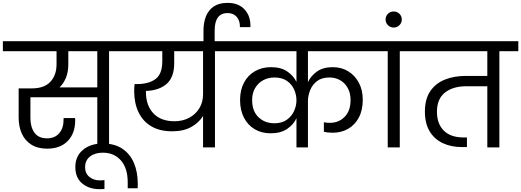

<svg xmlns="http://www.w3.org/2000/svg" viewBox="-47 -1027 3632 1338"><path d="M282 9Q216 9 171.5 -19Q127 -47 105 -96Q83 -145 83 -207V-411H175Q261 -411 304 -457Q347 -503 347 -579V-670H-27V-740H846V-670H713V0H631V-349H165V-203Q165 -142 193 -102.5Q221 -63 281 -63Q335 -63 365.5 -98.5Q396 -134 396 -192V-204H476Q477 -199 477 -194.5Q477 -190 477 -188Q477 -98 425 -44.5Q373 9 282 9ZM429 -579Q429 -525 412.5 -485Q396 -445 368 -418H631V-670H429Z M643 291Q574 291 526 251.5Q478 212 478 137Q478 61 531.5 17Q585 -27 669 -27Q751 -27 805 9Q859 45 886 108Q913 171 913 252Q913 260 913 268.5Q913 277 912 285H843V244Q843 145 795.5 91Q748 37 670 37Q614 37 580 64Q546 91 546 138Q546 181 575.5 205.5Q605 230 648 230Q656 230 664 229.5Q672 229 681 228V290Q672 291 662.5 291Q653 291 643 291Z M1152 -112Q1067 -112 1008 -146.5Q949 -181 918.5 -244.5Q888 -308 888 -394Q888 -417 891 -441H905Q989 -441 1036.5 -476Q1084 -511 1084 -601V-670H792V-740H1583V-670H1451V0H1368V-219Q1340 -173 1286.5 -142.5Q1233 -112 1152 -112ZM970 -386Q970 -292 1022 -237Q1074 -182 1169 -182Q1225 -182 1270 -205.5Q1315 -229 1341.5 -271.5Q1368 -314 1368 -370V-670H1167V-587Q1167 -490 1115.5 -443.5Q1064 -397 970 -393Q970 -390 970 -386Z M1371 -725V-814Q1371 -869 1388 -912.5Q1405 -956 1442 -981.5Q1479 -1007 1538 -1007Q1616 -1007 1658.5 -960Q1701 -913 1698 -838H1625Q1626 -882 1603 -909Q1580 -936 1539 -936Q1449 -936 1449 -814V-725Z M1839 -98Q1776 -98 1728 -126.5Q1680 -155 1653 -207Q1626 -259 1626 -330Q1626 -400 1653.5 -451.5Q1681 -503 1730 -531Q1779 -559 1842 -559Q1910 -559 1954 -529.5Q1998 -500 2019 -456V-670H1529V-740H2577V-670H2099V-455Q2120 -499 2162.5 -529Q2205 -559 2272 -559Q2333 -559 2380 -530Q2427 -501 2454 -450Q2481 -399 2481 -332Q2481 -259 2453.5 -207.5Q2426 -156 2378.5 -129Q2331 -102 2272 -102Q2237 -102 2210 -109V-175Q2219 -173 2230 -172Q2241 -171 2252 -171Q2313 -171 2354.5 -212.5Q2396 -254 2396 -330Q2396 -378 2376.5 -413.5Q2357 -449 2323.5 -468Q2290 -487 2249 -487Q2195 -487 2162.5 -462Q2130 -437 2114.5 -399Q2099 -361 2099 -322V0H2019V-203Q1998 -158 1953 -128Q1908 -98 1839 -98ZM1710 -330Q1710 -253 1754 -210.5Q1798 -168 1865 -168Q1918 -168 1952.5 -193Q1987 -218 2003 -255Q2019 -292 2019 -328Q2019 -366 2003 -402.5Q1987 -439 1953 -463Q1919 -487 1865 -487Q1822 -487 1787 -468Q1752 -449 1731 -413.5Q1710 -378 1710 -330Z M2655 0V-670H2523V-740H2870V-670H2739V0Z M2697 -835Q2673 -835 2656.5 -851.5Q2640 -868 2640 -891Q2640 -915 2656.5 -931Q2673 -947 2697 -947Q2720 -947 2736.5 -931Q2753 -915 2753 -891Q2753 -868 2736.5 -851.5Q2720 -835 2697 -835Z M2817 -670V-740H3565V-670H3433V0H3349V-426H3203Q3110 -426 3054 -382Q2998 -338 2998 -248Q2998 -164 3046 -116.5Q3094 -69 3185 -69H3207V-2H3174Q3097 -2 3038.5 -29.5Q2980 -57 2947 -112Q2914 -167 2914 -249Q2914 -336 2951 -391Q2988 -446 3052.5 -472Q3117 -498 3199 -498H3349V-670Z"/></svg>

Font: Poppins
Style: Regular
Weight: 400
Designer: Ninad Kale (Devanagari), Jonny Pinhorn (Latin)
Version: Version 5.002